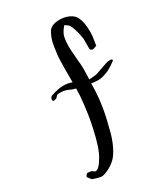

<svg xmlns="http://www.w3.org/2000/svg" viewBox="-212 -859 942 1074"><g transform="rotate(-30 259.0 -322.0)"><path d="M116.2 -387.7Q114.3 -387.7 111.8 -386.7Q109.4 -385.7 107.4 -385.3Q105.5 -384.8 103 -384.3Q100.6 -383.8 98.6 -383.8Q96.7 -383.8 95.2 -384.8Q93.8 -385.7 92.8 -387.7Q87.9 -399.4 101.6 -413.1Q150.4 -430.7 188.5 -430.7Q215.8 -430.7 241.2 -420.9V-517.6Q241.2 -578.1 247.1 -615.2Q248 -620.1 249.5 -631.3Q251 -642.6 251.5 -646.5Q252 -650.4 253.9 -659.7Q255.9 -668.9 256.8 -673.3Q257.8 -677.7 260.3 -686Q262.7 -694.3 265.1 -699.7Q267.6 -705.1 271 -712.4Q274.4 -719.7 278.3 -727.5Q295.9 -760.7 352.5 -760.7Q384.8 -760.7 413.1 -747.6Q441.4 -734.4 452.1 -710Q467.8 -675.8 467.8 -622.1V-610.4Q467.8 -596.7 466.3 -585Q464.8 -573.2 461.9 -558.1Q459 -543 458 -532.2Q436.5 -523.4 432.6 -523.4Q428.7 -523.4 426.3 -524.9Q423.8 -526.4 421.4 -528.3Q418.9 -530.3 416 -531.2V-577.1Q416 -600.6 416 -600.6Q409.2 -651.4 391.6 -691.4Q390.6 -694.3 389.2 -696.3Q387.7 -698.2 386.7 -700.2Q385.7 -702.1 383.8 -704.1Q381.8 -706.1 380.9 -707Q379.9 -708 377 -710Q374 -711.9 373 -712.9Q372.1 -713.9 367.2 -716.8Q362.3 -719.7 360.4 -720.7Q334 -690.4 328.1 -666Q322.3 -638.7 322.3 -606.4Q322.3 -578.1 327.1 -526.9Q332 -475.6 332 -459Q332 -445.3 331.1 -421.4Q330.1 -397.5 330.1 -387.7Q335 -387.7 345.7 -389.2Q356.4 -390.6 362.3 -390.6Q373 -390.6 387.7 -395.5Q402.3 -400.4 426.3 -409.2Q450.2 -418 471.7 -423.8Q476.6 -422.9 481.4 -423.8Q486.3 -424.8 490.7 -423.8Q495.1 -422.9 497.1 -418.9Q499 -415 496.6 -412.6Q494.1 -410.2 489.3 -407.7Q484.4 -405.3 482.4 -402.3Q476.6 -398.4 468.3 -393.1Q460 -387.7 453.1 -383.8Q446.3 -379.9 438.5 -376Q399.4 -359.4 374 -359.4Q352.5 -359.4 328.1 -363.3Q328.1 -247.1 299.8 -133.8Q296.9 -123 291.5 -100.6Q286.1 -78.1 283.7 -68.8Q281.2 -59.6 275.4 -42Q269.5 -24.4 264.6 -13.2Q259.8 -2 252 13.7Q244.1 29.3 234.4 43.9Q205.1 88.9 142.6 112.3Q127.9 117.2 119.1 117.2Q106.4 117.2 71.3 105.5Q64.5 103.5 60.5 99.1Q56.6 94.7 52.2 87.9Q47.9 81.1 43.9 77.1Q44.9 76.2 48.8 69.3Q52.7 62.5 56.6 60.5Q57.6 58.6 68.4 60.1Q79.1 61.5 81.1 61.5Q85.9 62.5 93.8 68.8Q101.6 75.2 105.5 75.2Q107.4 75.2 111.3 73.2Q118.2 70.3 123 66.4Q127.9 62.5 133.3 56.2Q138.7 49.8 140.1 47.9Q141.6 45.9 147.9 36.1Q154.3 26.4 155.3 24.4Q185.5 -21.5 210.9 -139.6Q211.9 -141.6 219.2 -179.7Q226.6 -217.8 233.9 -277.8Q241.2 -337.9 241.2 -380.9Q217.8 -386.7 205.1 -393.6Q192.4 -400.4 179.7 -402.3Q167 -405.3 156.2 -405.3Q154.3 -405.3 151.4 -405.3Q148.4 -405.3 145 -405.3Q141.6 -405.3 138.7 -405.3Q133.8 -404.3 130.4 -401.9Q127 -399.4 123 -394.5Q119.1 -389.6 116.2 -387.7Z"/></g></svg>

Font: Shelly2023
Style: Regular
Weight: 400
Version: Version 0.2